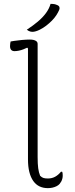

<svg xmlns="http://www.w3.org/2000/svg" viewBox="-20 -965 390 995"><path d="M35 -750Q43 -752 53 -753Q63 -754 73.5 -755.5Q84 -757 95 -758Q106 -759 116 -759.5Q126 -760 135 -760Q145 -760 154 -758Q163 -756 169 -751Q175 -746 175 -737Q175 -679 175 -620.5Q175 -562 175 -503.5Q175 -445 175 -386Q175 -327 175 -268.5Q175 -210 175 -152Q175 -115 178 -93Q181 -71 188 -54Q197 -45 206 -42.5Q215 -40 228 -40Q249 -40 265.5 -49Q282 -58 296 -75H302Q304 -71 304.5 -65.5Q305 -60 305 -54Q305 -47 303 -39Q301 -31 297.5 -24.5Q294 -18 289 -12Q283 -5 273 0Q263 5 251.5 7.5Q240 10 228 10Q204 10 185 1Q166 -8 152.5 -27Q139 -46 132 -74Q125 -102 125 -139Q125 -197 125 -254.5Q125 -312 125 -369.5Q125 -427 125 -484.5Q125 -542 125 -599.5Q125 -657 125 -714L121 -718Q113 -714 101.5 -709.5Q90 -705 78 -702.5Q66 -700 55 -700Q44 -700 38 -706.5Q32 -713 32 -726Q32 -733 33 -739.5Q34 -746 35 -750ZM242 -945Q249 -945 254.5 -944.5Q260 -944 265 -943Q270 -942 276 -939Q286 -935 288 -928Q290 -921 287 -914Q281 -900 271.5 -885.5Q262 -871 248.5 -857.5Q235 -844 219.5 -832Q204 -820 186 -811Q176 -806 166 -803Q156 -800 148 -800Q144 -800 139 -801Q134 -802 129 -804.5Q124 -807 119 -811Q151 -832 176 -853Q201 -874 218 -897Q235 -920 242 -945Z"/></svg>

Font: Recursive Casual Light
Style: Regular
Weight: 300
Version: Version 1.047